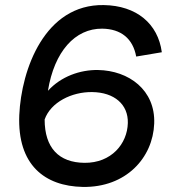

<svg xmlns="http://www.w3.org/2000/svg" viewBox="-20 -728 678 757"><path d="M306 9C477 12 583 -106 588 -241C593 -373 488 -450 366 -452C296 -453 221 -427 169 -370C194 -525 276 -616 383 -615C457 -614 504 -576 517 -505L618 -522C603 -635 518 -706 389 -708C157 -712 64 -455 56 -274C48 -77 157 6 306 9ZM156 -257C180 -325 263 -366 343 -365C431 -364 486 -316 484 -243C482 -161 419 -85 313 -86C212 -87 156 -145 156 -257Z"/></svg>

Font: Fixel Display 20240404 Medium
Style: Italic
Weight: 500
Italic angle: -10°
Designer: AlfaBravo + MacPaw
Foundry: Kyrylo Tkachov, Marchela Mozhyna, Serhii Makarenko, Maria Weinstein, Zakhar Kryvoshyya
Version: Version 1.211;Glyphs 3.2 (3225)